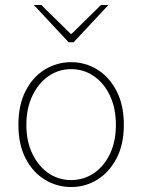

<svg xmlns="http://www.w3.org/2000/svg" viewBox="-20 -740 572 772"><path d="M266 12Q209 12 160.5 -17.5Q112 -47 83 -103Q54 -159 54 -238Q54 -318 83 -374.5Q112 -431 160.5 -460.5Q209 -490 266 -490Q323 -490 371 -460.5Q419 -431 448.5 -374.5Q478 -318 478 -238Q478 -159 448.5 -103Q419 -47 371 -17.5Q323 12 266 12ZM266 -16Q317 -16 358 -44Q399 -72 422.5 -122Q446 -172 446 -238Q446 -304 422.5 -354.5Q399 -405 358 -433.5Q317 -462 266 -462Q215 -462 174.5 -433.5Q134 -405 110 -354.5Q86 -304 86 -238Q86 -172 110 -122Q134 -72 174.5 -44Q215 -16 266 -16ZM256 -570 116 -720H146L264 -604H268L386 -720H416L276 -570Z"/></svg>

Font: Mada ExtraLight
Style: Regular
Weight: 250
Designer: Khaled Hosny
Version: Version 1.5